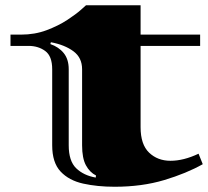

<svg xmlns="http://www.w3.org/2000/svg" viewBox="-20 -690 793 732"><path d="M417 22Q351 22 297 10Q243 -2 211 -36Q179 -70 179 -136V-426Q179 -476 152.5 -495.5Q126 -515 89 -515H20V-558H60Q113 -558 158 -575Q203 -592 236.5 -614Q270 -636 289 -653Q308 -670 308 -670H516V-558H743V-515H516V-205Q516 -139 548.5 -108Q581 -77 630 -77Q680 -77 737 -104L753 -64Q691 -29 606 -3.5Q521 22 417 22ZM172 -522Q204 -511 223 -487.5Q242 -464 242 -426V-136Q242 -76 270.5 -48.5Q299 -21 345 -13L346 -21Q322 -33 307.5 -60Q293 -87 293 -136V-426Q293 -470 260 -494.5Q227 -519 174 -529Z"/></svg>

Font: Diplomata
Style: Regular
Weight: 400
Designer: Eduardo Rodriguez Tunni
Foundry: Eduardo Rodriguez Tunni
Version: Version 1.002; ttfautohint (v1.8.4.7-5d5b);gftools[0.9.23]